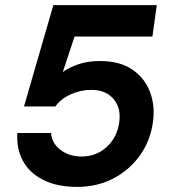

<svg xmlns="http://www.w3.org/2000/svg" viewBox="-20 -720 690 752"><path d="M283 12Q203 12 149 -15.5Q95 -43 69.5 -90.5Q44 -138 48 -199H180Q183 -159 217 -133Q251 -107 300 -107Q357 -107 398 -144.5Q439 -182 447 -241Q455 -297 424.5 -332.5Q394 -368 338 -368Q295 -368 256 -350Q217 -332 197 -303H74L189 -700H594L577 -577H272L226 -438Q251 -456 287.5 -468.5Q324 -481 371 -481Q450 -481 499 -447Q548 -413 568 -358.5Q588 -304 579 -242Q569 -168 527.5 -110.5Q486 -53 423 -20.5Q360 12 283 12Z"/></svg>

Font: Host Grotesk ExtraBold
Style: Italic
Weight: 800
Italic angle: -8°
Designer: Doğukan Karapınar
Foundry: Element Type
Version: Version 1.003; ttfautohint (v1.8.4.7-5d5b)